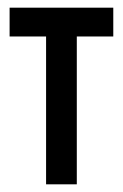

<svg xmlns="http://www.w3.org/2000/svg" viewBox="-20 -480 320 500"><path d="M5 -460V-385H100V0H180V-385H275V-460Z"/></svg>

Font: Jost
Style: Regular
Weight: 400
Version: Version 3.710